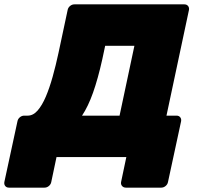

<svg xmlns="http://www.w3.org/2000/svg" viewBox="-72 -720 906 880"><path d="M-31 140Q-42 140 -48 132.5Q-54 125 -52 114L8 -164Q10 -175 19 -182.5Q28 -190 39 -190H55Q80 -190 100.5 -213.5Q121 -237 138 -277Q155 -317 169.5 -369Q184 -421 196 -477L238 -674Q240 -685 249 -692.5Q258 -700 269 -700H773Q784 -700 790 -692.5Q796 -685 794 -674L691 -190H737Q748 -190 754 -182.5Q760 -175 758 -164L698 114Q696 125 687 132.5Q678 140 667 140H505Q494 140 487.5 132.5Q481 125 483 114L507 0H187L163 114Q161 125 152 132.5Q143 140 132 140ZM304 -190H476L544 -510H410L397 -449Q377 -359 354.5 -295.5Q332 -232 304 -190Z"/></svg>

Font: Rubik Light ExtraBold
Style: Italic
Weight: 800
Italic angle: -12°
Version: Version 2.104